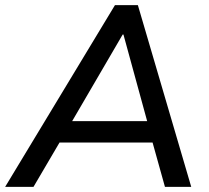

<svg xmlns="http://www.w3.org/2000/svg" viewBox="-50 -725 812 745"><path d="M-30 0 396 -705H485L692 0H590L542 -172H181L80 0ZM426 -591 230 -255H521L429 -591Z"/></svg>

Font: Mulish SemiBold
Style: Italic
Weight: 600
Italic angle: -9°
Designer: Vernon Adams
Foundry: Vernon Adams
Version: Version 3.603; ttfautohint (v1.8.3)